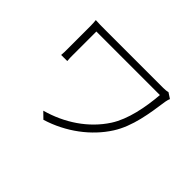

<svg xmlns="http://www.w3.org/2000/svg" viewBox="-134 -968 1269 1269"><g transform="rotate(45 500.0 -334.0)"><path d="M821 -691C809 -687 791 -686 777 -686H242C201 -686 169 -686 145 -688C147 -669 148 -652 148 -631V-416C148 -402 148 -384 146 -363H203C201 -384 201 -402 201 -416V-637H795C785 -512 758 -375 698 -282C614 -152 478 -62 323 -19L366 23C527 -26 664 -130 744 -256C813 -364 833 -504 851 -631C852 -638 857 -658 861 -665Z"/></g></svg>

Font: Noto Sans CJK Light
Style: Regular
Weight: 300
Designer: Ryoko NISHIZUKA (kana & ideographs); Paul D. Hunt (Latin, Greek & Cyrillic); Wenlong ZHANG (bopomofo); Sandoll Communica
Foundry: Adobe Systems Incorporated
Version: Version 1.000;PS 1;hotconv 1.0.78;makeotf.lib2.5.61930